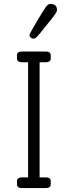

<svg xmlns="http://www.w3.org/2000/svg" viewBox="-20 -964 347 984"><path d="M131 -783Q131 -791 171 -858Q206 -917 216.5 -930.5Q227 -944 237 -944Q272 -944 272 -913Q272 -905 262.5 -891Q253 -877 213 -828Q179 -785 169.5 -775.5Q160 -766 152 -766Q143 -766 137 -772Q131 -778 131 -783ZM93 0Q67 0 67 -19V-36Q67 -55 93 -55H124V-645H93Q67 -645 67 -664V-681Q67 -700 93 -700H214Q240 -700 240 -681V-664Q240 -645 214 -645H183V-55H214Q240 -55 240 -36V-19Q240 0 214 0Z"/></svg>

Font: Solway Light
Style: Regular
Weight: 300
Designer: Mariya V. Pigoulevskaya
Foundry: The Northern Block Ltd.
Version: Version 1.000;hotconv 1.0.109;makeotfexe 2.5.65596